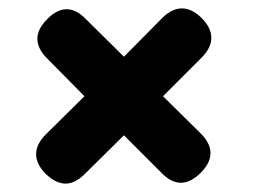

<svg xmlns="http://www.w3.org/2000/svg" viewBox="-20 -548 640 457"><path d="M458 -137Q434 -113 410.5 -113Q387 -113 364 -137L275 -226L182 -134Q159 -111 136 -111Q113 -111 89 -134Q66 -157 66 -181Q66 -205 89 -228L181 -319L92 -409Q69 -432 69 -455.5Q69 -479 92 -502Q115 -526 138.5 -526Q162 -526 185 -502L275 -413L366 -505Q389 -528 413 -528Q437 -528 460 -505Q483 -482 483 -458Q483 -434 460 -411L368 -319L458 -230Q481 -207 481 -183.5Q481 -160 458 -137Z"/></svg>

Font: Maple Mono
Style: Bold
Weight: 700
Monospace: yes
Designer: subframe7536
Version: Version 7.200